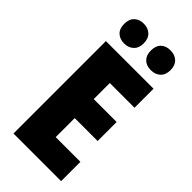

<svg xmlns="http://www.w3.org/2000/svg" viewBox="-287 -988 1049 1049"><g transform="rotate(45 237.5 -464.0)"><path d="M432 0H64V-714H432V-567H241V-443H418V-296H241V-149H432ZM68 -851Q68 -889 89 -908.5Q110 -928 143 -928Q177 -928 198 -908Q219 -888 219 -851Q219 -815 198 -795Q177 -775 143 -775Q110 -775 89 -794.5Q68 -814 68 -851ZM274 -851Q274 -889 294.5 -908.5Q315 -928 349 -928Q384 -928 405 -908Q426 -888 426 -851Q426 -815 405 -795Q384 -775 349 -775Q315 -775 294.5 -795Q274 -815 274 -851Z"/></g></svg>

Font: Noto Sans Myanmar Condensed Black
Style: Regular
Weight: 900
Width: 3
Designer: Monotype Design Team
Foundry: Monotype Imaging Inc.
Version: Version 2.107; ttfautohint (v1.8.4.7-5d5b)